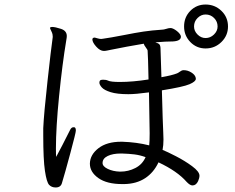

<svg xmlns="http://www.w3.org/2000/svg" viewBox="-20 -821 1040 848"><path d="M377 -98V-99Q378 -138 415 -166.5Q452 -195 515 -195H520Q583 -193 639 -179Q641 -196 641 -232L638 -413Q579 -405 547 -405Q497 -405 468.5 -414Q440 -423 429.5 -435Q419 -447 419 -456Q419 -462 422 -466Q427 -469 435 -469Q449 -469 457 -465Q469 -459 509 -459Q566 -459 636 -470Q634 -572 632 -597Q632 -601 624 -611.5Q616 -622 615 -628L541 -615Q528 -612 469 -601Q464 -600 454.5 -598Q445 -596 439 -596Q422 -596 405 -615Q388 -634 388 -647Q388 -652 393 -654Q394 -655 397 -655Q400 -655 409.5 -652Q419 -649 427 -649L435 -650Q465 -654 527 -666Q577 -676 613.5 -681.5Q650 -687 696 -690Q703 -690 714 -693.5Q725 -697 731 -697H736Q747 -695 760.5 -684.5Q774 -674 778 -664L779 -659Q779 -640 744 -638Q712 -638 666 -634Q680 -630 684.5 -624.5Q689 -619 689 -604L693 -480Q739 -488 762 -497Q767 -499 774.5 -504.5Q782 -510 788 -511H792Q809 -511 825 -501Q841 -491 844 -479L845 -473Q845 -461 817 -449Q789 -437 695 -422Q699 -272 701 -236L702 -205Q702 -179 698 -159Q718 -151 757 -131Q796 -111 828.5 -87Q861 -63 861 -45Q861 -35 855 -21Q846 -2 830 -2Q819 -2 804 -18Q763 -65 680 -104Q659 -59 621 -34Q583 -9 529 -8H520Q452 -8 414.5 -34.5Q377 -61 377 -98ZM315 -244Q315 -235 290.5 -144Q266 -53 254 -14Q249 7 226 7Q208 7 197 -4.5Q186 -16 178.5 -66Q171 -116 171 -222V-255Q174 -320 190 -464.5Q206 -609 212 -650Q213 -653 213 -658Q213 -665 212 -669Q211 -675 206 -685Q201 -695 201 -697V-698Q202 -702 210 -702Q224 -702 249.5 -693.5Q275 -685 275 -662Q275 -655 273 -645Q255 -537 241 -397Q227 -257 227 -166Q227 -139 228 -128Q252 -172 289 -246Q295 -259 304 -259H308Q315 -258 315 -244ZM888 -607Q848 -607 820.5 -635.5Q793 -664 793 -704Q793 -745 820.5 -773Q848 -801 888 -801Q929 -801 958 -773Q987 -745 987 -704Q987 -664 958 -635.5Q929 -607 888 -607ZM623 -127Q598 -136 574 -139Q550 -142 518 -143H514Q478 -143 455.5 -132Q433 -121 433 -101Q433 -86 456 -75Q479 -64 509 -63H512Q547 -63 578 -79Q609 -95 623 -127ZM888 -757Q868 -757 852.5 -741.5Q837 -726 837 -704Q837 -684 852.5 -668.5Q868 -653 888 -653Q909 -653 925 -668.5Q941 -684 941 -704Q941 -726 925.5 -741.5Q910 -757 888 -757Z"/></svg>

Font: Iansui
Style: Regular
Weight: 400
Designer: But Ko / Fontworks Inc.
Foundry: zi-hi.com / Fontworks Inc.
Version: Version 1.002